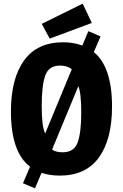

<svg xmlns="http://www.w3.org/2000/svg" viewBox="-20 -952 674 1054"><path d="M327 -720Q383 -720 432 -702L465 -781L532 -752L495 -666Q595 -585 595 -367Q595 -187 523 -87.5Q451 12 308 12Q255 12 208 -3L172 82L106 54L145 -37Q40 -116 40 -340Q40 -520 112 -620Q184 -720 327 -720ZM310 -592Q248 -592 228.5 -537.5Q209 -483 209 -370Q209 -257 228 -219L374 -572Q349 -592 310 -592ZM324 -116Q387 -116 406.5 -170.5Q426 -225 426 -333.5Q426 -442 410 -479L266 -131Q287 -116 324 -116ZM434 -932 484 -826 253 -740 209 -821Z"/></svg>

Font: Magra
Style: Bold
Weight: 600
Designer: Viviana Monsalve
Foundry: Viviana Monsalve
Version: Version 1.001